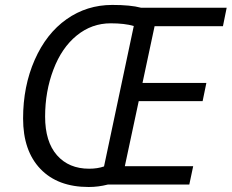

<svg xmlns="http://www.w3.org/2000/svg" viewBox="-20 -745 935 775"><path d="M339.8 -64Q373.5 -64 399.9 -73.2L520 -640.1Q482.9 -650.9 426.8 -650.9Q350.1 -650.9 289.6 -601.6Q229 -552.2 195.6 -464.1Q162.1 -376 162.1 -274.4Q162.1 -172.9 210 -118.4Q257.8 -64 339.8 -64ZM337.9 9.8Q212.9 9.8 143.1 -63.2Q73.2 -136.2 73.2 -266.6Q73.2 -397 120.1 -503.4Q167 -609.9 248.8 -667.5Q330.6 -725.1 433.1 -725.1Q507.3 -725.1 548.8 -713.9H895L879.9 -639.2H604L555.2 -410.2H813L797.9 -336.9H540L483.9 -74.2H759.8L744.1 0H415Q377 9.8 337.9 9.8Z"/></svg>

Font: OpenSans-Italic
Style: Italic
Weight: 400
Italic angle: -12°
Foundry: Ascender Corporation
Version: Version 1.10